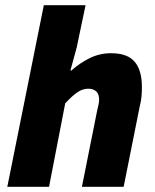

<svg xmlns="http://www.w3.org/2000/svg" viewBox="-20 -716 596 736"><path d="M8 0 148 -696H308L274 -534L250 -446H254Q284 -473 322.5 -492.5Q361 -512 406 -512Q468 -512 496 -479.5Q524 -447 524 -382Q524 -366 522.5 -347Q521 -328 516 -310L454 0H294L352 -290Q355 -304 357.5 -314.5Q360 -325 360 -334Q360 -355 349 -365.5Q338 -376 318 -376Q297 -376 277 -362.5Q257 -349 230 -320L168 0Z"/></svg>

Font: Source Sans 3 ExtraLight Black
Style: Italic
Weight: 900
Italic angle: -11°
Version: Version 3.052;hotconv 1.1.0;makeotfexe 2.6.0